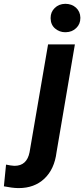

<svg xmlns="http://www.w3.org/2000/svg" viewBox="-148 -758 436 993"><path d="M113.8 -662.6C114.3 -640.6 122.1 -623 137.2 -610.4C152.3 -597.7 169.9 -591.3 189 -591.3C189.9 -591.3 190.9 -591.3 191.9 -591.3C214.4 -591.8 232.4 -599.1 246.6 -613.3C260.7 -627 267.6 -644 267.6 -664.6C267.6 -665.5 267.6 -666.5 267.6 -667.5C267.1 -688 259.3 -705.1 245.1 -718.3C230.5 -731.4 211.9 -738.3 189.5 -738.3C167 -737.8 148.9 -730.5 134.8 -716.3C120.6 -702.6 113.8 -685.5 113.8 -665.5C113.8 -664.6 113.8 -663.6 113.8 -662.6ZM100.6 -528.3 4.9 29.3C-4.4 76.2 -30.3 99.6 -72.3 99.6C-73.2 99.6 -73.7 99.6 -74.2 99.6C-86.4 99.1 -100.6 96.7 -116.7 93.3L-127.9 205.6C-101.1 210.9 -76.7 214.4 -54.7 214.8C-53.7 214.8 -52.7 214.8 -51.3 214.8C2.4 214.8 46.9 198.7 81.5 166C116.2 133.3 137.2 87.9 144.5 28.8L239.3 -528.3Z"/></svg>

Font: Roboto
Style: Bold Italic
Weight: 700
Italic angle: -12°
Designer: Google
Version: Version 2.137; 2017